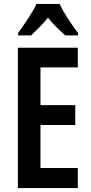

<svg xmlns="http://www.w3.org/2000/svg" viewBox="-20 -957 463 977"><path d="M283 -937H166C148 -898 104 -832 72 -789V-777H138C159 -797 195 -830 224 -867C252 -831 287 -800 312 -777H377V-789C341 -836 304 -893 283 -937ZM376 0V-102H186V-321H363V-422H186V-614H376V-714H71V0Z"/></svg>

Font: Noto Sans Gurmukhi UI ExtraCondensed SemiBold
Style: Regular
Weight: 600
Width: 2
Designer: Jelle Bosma - Monotype Design Team
Foundry: Monotype Imaging Inc.
Version: Version 2.004